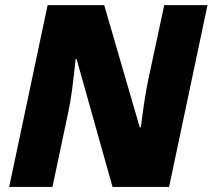

<svg xmlns="http://www.w3.org/2000/svg" viewBox="-20 -734 835 754"><path d="M644 0H421.9L280.8 -502H276.9Q262.7 -359.9 249 -297.9L186 0H16.1L167 -713.9H389.2L528.8 -233.9H533.2Q547.4 -349.1 561 -415L625 -713.9H794.9Z"/></svg>

Font: TypoPRO Open Sans
Style: Italic
Weight: 800
Italic angle: -12°
Foundry: Ascender Corporation
Version: Version 1.10